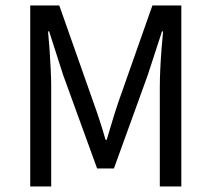

<svg xmlns="http://www.w3.org/2000/svg" viewBox="-20 -676 767 696"><path d="M89.6 0V-656.3H194.9L318.5 -305.4Q330.7 -272.1 341.4 -238.9Q352.2 -205.7 362.7 -168.9H366.7Q377.7 -205.7 387.7 -238.9Q397.7 -272.1 408.9 -305.4L532.5 -656.3H637.3V0H559.3V-360.6Q559.3 -389.7 561 -425.6Q562.7 -461.6 565.5 -497.4Q568.4 -533.2 571.2 -562.1H567.2L515.6 -403.8L393 -65.4H332L209 -403.8L158.2 -562.1H154.2Q157.1 -533.2 159.6 -497.4Q162.1 -461.6 163.8 -425.6Q165.6 -389.7 165.6 -360.6V0Z"/></svg>

Font: Source Sans 3
Style: Regular
Weight: 200
Designer: Paul D. Hunt
Foundry: Adobe
Version: Version 3.046;hotconv 1.0.118;makeotfexe 2.5.65603